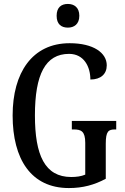

<svg xmlns="http://www.w3.org/2000/svg" viewBox="-20 -943 632 973"><path d="M324 -803C355 -803 382 -820 382 -863C382 -906 355 -923 324 -923C291 -923 267 -906 267 -863C267 -820 291 -803 324 -803ZM329 10C400 10 458 -6 516 -37V-215C516 -278 530 -287 562 -287H569V-330H344V-287H354C391 -287 412 -278 412 -219V-58C391 -49 366 -46 341 -46C207 -46 157 -157 157 -358C157 -566 210 -670 330 -670C406 -670 438 -604 438 -540C491 -540 521 -568 521 -612C521 -675 454 -724 333 -724C143 -724 44 -574 44 -358C44 -137 137 10 329 10Z"/></svg>

Font: Noto Serif Khmer ExtraCondensed Medium
Style: Regular
Weight: 500
Width: 2
Designer: Danh Hong and the Monotype Design Team
Foundry: Monotype Imaging Inc.
Version: Version 2.004